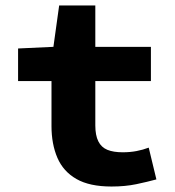

<svg xmlns="http://www.w3.org/2000/svg" viewBox="-20 -669 640 701"><path d="M387 12Q307 12 259 -15.5Q211 -43 189.5 -93Q168 -143 168 -209V-373H46V-492L175 -498L196 -649H328V-498H531V-373H328V-211Q328 -175 339 -153Q350 -131 372 -122Q394 -113 428 -113Q455 -113 478.5 -117.5Q502 -122 523 -130L551 -14Q518 -5 477.5 3.5Q437 12 387 12Z"/></svg>

Font: Source Code Pro ExtraBold
Style: Regular
Weight: 800
Monospace: yes
Designer: Paul D. Hunt, Teo Tuominen
Foundry: Adobe Systems Incorporated
Version: Version 1.018;hotconv 1.0.116;makeotfexe 2.5.65601